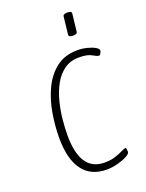

<svg xmlns="http://www.w3.org/2000/svg" viewBox="-135 -767 640 840"><g transform="rotate(-20 185.0 -346.5)"><path d="M214 6Q141 6 103 -45Q65 -96 65 -195Q65 -249 74.5 -307Q84 -365 107.5 -415.5Q131 -466 171 -497.5Q211 -529 271 -529Q294 -529 315.5 -523.5Q337 -518 351 -510Q365 -502 365 -494Q365 -489 361 -481.5Q357 -474 352 -474Q344 -474 324.5 -485.5Q305 -497 266 -497Q226 -497 197.5 -476.5Q169 -456 150.5 -422.5Q132 -389 121.5 -348.5Q111 -308 107 -267.5Q103 -227 103 -193Q103 -26 216 -26Q245 -26 267 -33.5Q289 -41 303 -48Q317 -55 321 -55Q325 -55 326 -49Q327 -43 327 -35Q327 -27 309.5 -17.5Q292 -8 266 -1Q240 6 214 6ZM275 -595Q255 -595 256 -607L265 -687Q265 -699 286 -699Q307 -699 305 -687L296 -607Q296 -595 275 -595Z"/></g></svg>

Font: Asap Condensed Condensed Thin
Style: Italic
Weight: 100
Width: 3
Italic angle: -6°
Designer: Pablo Cosgaya
Foundry: Omnibus-Type
Version: Version 3.001; ttfautohint (v1.8.4.7-5d5b)